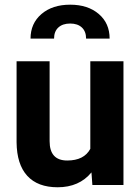

<svg xmlns="http://www.w3.org/2000/svg" viewBox="-20 -790 600 820"><path d="M50.8 0ZM370.6 -53.7Q318.4 9.8 226.1 9.8Q141.1 9.8 96.4 -39.1Q51.8 -87.9 50.8 -182.1V-528.3H191.9V-187Q191.9 -104.5 267.1 -104.5Q338.9 -104.5 365.7 -154.3V-528.3H507.3V0H374.5ZM347.7 -625Q347.7 -655.8 329.6 -672.6Q311.5 -689.5 279.8 -689.5Q247.6 -689.5 229.2 -672.6Q210.9 -655.8 210.9 -625H110.4Q110.4 -689.9 157 -730Q203.6 -770 279.8 -770Q355 -770 401.6 -730.5Q448.2 -690.9 448.2 -625Z"/></svg>

Font: Roboto
Style: Bold
Weight: 700
Designer: Google
Version: Version 2.134; 2016; ttfautohint (v1.6)